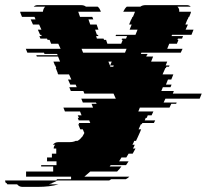

<svg xmlns="http://www.w3.org/2000/svg" viewBox="-117 -540 809 751"><path d="M664 -154H530L523 -139H574L572 -134H553L546 -119H430L424 -104H483L476 -89H461L457 -79H453L449 -69H490L485 -59H440L437 -54H434L425 -34H435L431 -24L422 -4Q420 0 418.5 3.5Q417 7 415 11H408Q407 15 405 18.5Q403 22 401 26H410Q409 30 407 33.5Q405 37 403 41H413Q410 46 407.5 51Q405 56 402 61H386L377 76H358L349 91H386L376 106H316Q313 109 312 111H358Q351 121 341 131H236Q230 136 224.5 141Q219 146 213 151H389Q386 154 382.5 156.5Q379 159 375 161H318L310 166H108Q99 171 86 176H89Q85 177 81.5 178.5Q78 180 74 181H112Q78 191 30 191H-29Q-42 191 -50 181H-88Q-91 178 -91 176H-94Q-97 171 -97 166H105V161H161V151H-15V131H91V111H44V106H104V91H67V76H86V61H103V41H93Q93 32 99 26H90Q98 16 111 16H153Q170 16 179 11H186Q196 6 203 -4H204Q206 -7 208.5 -11.5Q211 -16 213 -20L211 -24L207 -34H197L189 -54H193L191 -59H236L232 -69H191L187 -79H192L187 -89H202L196 -104H137L131 -119H247L241 -134H261L258 -139H207L201 -154H336L327 -174H213L209 -184H160L154 -199H183L179 -209H158L149 -229H162L153 -249H111L108 -254H109L101 -274H103L99 -284H98L92 -299H118L110 -319H27L25 -324H109L106 -329H57L55 -334H-10L-16 -349H120L111 -369H83L77 -384H69L67 -389H41L37 -399H46L44 -404H40L31 -424H45L36 -444H12L3 -464H22L18 -474H-31L-37 -489Q-38 -491 -38 -494H51V-496Q53 -508 60 -514H15Q21 -520 30 -520H199Q212 -520 219 -514H265Q270 -510 272.5 -505.5Q275 -501 277 -496V-494H189L196 -474H244L248 -464H229L236 -444H261L268 -424H255L262 -404H266L268 -399H259L262 -389H288L290 -384H298L303 -369H357L363 -384H359L360 -389H376L380 -399H335L337 -404H413L421 -424H390L398 -444H388L396 -464H397L401 -474H403L411 -494H365L366 -496Q371 -507 379 -514H432Q440 -520 453 -520H614Q623 -520 629 -514H577Q584 -507 584 -499V-494H630Q630 -491 629 -489L623 -474H621L617 -464H616L608 -444H618L609 -424H640L632 -404H556L554 -399H599L595 -389H579L577 -384H581L575 -369H545L537 -349H597L590 -334H436L434 -329H460L458 -324H457L455 -319H482L474 -299H537L531 -284H546L544 -279H534L532 -274H530L521 -254L519 -249H561L553 -229H540L532 -209H554L550 -199H520L514 -184H563L559 -174H672ZM202 -349 208 -334H372L378 -349ZM314 -284 315 -279 316 -277 317 -279H326L328 -284H314L320 -299H307L313 -284Z"/></svg>

Font: Rubik Glitch
Style: Regular
Weight: 400
Designer: Hubert and Fischer, NaN
Foundry: Hubert and Fischer, NaN
Version: Version 2.200